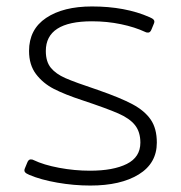

<svg xmlns="http://www.w3.org/2000/svg" viewBox="-20 -560 561 595"><path d="M71 -18Q61 -22 57.5 -26.5Q54 -31 57 -38L64 -55Q68 -66 75 -66Q81 -66 84 -64Q115 -49 163 -40Q211 -31 259 -31Q331 -31 373 -52Q415 -73 415 -118Q415 -151 398.5 -172Q382 -193 346.5 -208.5Q311 -224 236 -249Q181 -267 147 -284.5Q113 -302 91.5 -330.5Q70 -359 70 -402Q70 -469 123 -504.5Q176 -540 265 -540Q368 -540 443 -507Q453 -503 456.5 -498.5Q460 -494 457 -487L450 -470Q446 -459 439 -459Q433 -459 430 -461Q398 -476 355 -485Q312 -494 265 -494Q122 -494 122 -402Q122 -369 137.5 -350Q153 -331 182.5 -318Q212 -305 284 -281Q353 -257 390.5 -237Q428 -217 447 -189.5Q466 -162 466 -118Q466 -54 410 -19.5Q354 15 260 15Q209 15 157.5 6Q106 -3 71 -18Z"/></svg>

Font: Mitr ExtraLight
Style: Regular
Weight: 275
Designer: Thanarat Vachiruckul
Foundry: Cadson Demak Co.,Ltd.
Version: Version 1.001